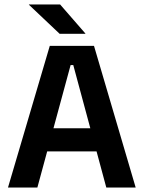

<svg xmlns="http://www.w3.org/2000/svg" viewBox="-20 -846 648 866"><path d="M148.5 0H16L204.5 -639H404L592 0H459.5L310.5 -552.5H298.5ZM448 -163H159V-267.5H448ZM365 -695 251 -826H110.5V-824.5L249 -693.5H365Z"/></svg>

Font: Anek Kannada SemiBold
Style: Regular
Weight: 600
Version: Version 1.003